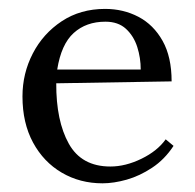

<svg xmlns="http://www.w3.org/2000/svg" viewBox="-20 -408 447 440"><path d="M214.9 12.1Q163.2 12.1 121.6 -12.3Q79.9 -36.7 55.7 -81.4Q31.5 -126.1 31.5 -187Q31.5 -239.8 55.2 -285.5Q78.8 -331.1 121.6 -359.4Q164.3 -387.6 220.8 -387.6Q262.6 -387.6 297.2 -369.5Q331.9 -351.3 352.6 -314.4Q373.3 -277.6 373.3 -221.5L108.9 -217.1Q108.5 -130.9 137.7 -78.7Q166.9 -26.4 232.9 -26.4Q267.7 -26.4 304.2 -44.2Q340.7 -62 359.7 -88.7L377.7 -73.7Q357.2 -42.5 328.7 -23.7Q300.3 -4.8 270.4 3.7Q240.6 12.1 214.9 12.1ZM111.1 -248.6H302.5Q302.5 -275.4 294.5 -300.5Q286.4 -325.6 268.6 -342Q250.8 -358.3 221.5 -358.3Q177.5 -358.3 148.9 -332.4Q120.3 -306.6 111.1 -248.6Z"/></svg>

Font: Parastoo
Style: Regular
Weight: 400
Foundry: Saber Rastikerdar (saber.rastikerdar@gmail.com)
Version: Version 3.000